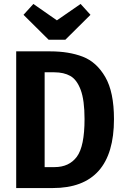

<svg xmlns="http://www.w3.org/2000/svg" viewBox="-20 -952 631 972"><path d="M557 -349Q557 0 247 0H62V-692H234Q329 -692 399 -665Q469 -638 513 -562Q557 -486 557 -349ZM206 -586V-106H256Q330 -106 369 -158.5Q408 -211 408 -349Q408 -445 388.5 -497Q369 -549 336 -567.5Q303 -586 255 -586ZM438 -877 311 -751H226L99 -877L149 -932L268 -849L388 -932Z"/></svg>

Font: Fira Sans Condensed SemiBold
Style: Regular
Weight: 600
Width: 3
Designer: bBox Type GmbH & Carrois Corporate GbR & Edenspiekermann AG
Foundry: bBox Type GmbH & Carrois Corporate GbR & Edenspiekermann AG
Version: Version 4.301